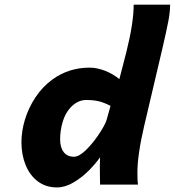

<svg xmlns="http://www.w3.org/2000/svg" viewBox="-20 -799 756 831"><path d="M682.1 -585.9 604 -253.9Q574.7 -128.4 574.7 -52.2Q574.7 -14.2 577.1 0H413.1Q413.1 -19.5 412.6 -31.2L412.1 -78.6Q412.1 -94.7 413.1 -118.2Q394 -90.8 364.3 -60.8Q334.5 -30.8 298.1 -9.3Q261.7 12.2 226.6 12.2Q178.7 12.2 144 -13.7Q109.4 -39.6 91.1 -84.2Q72.8 -128.9 72.8 -183.6Q72.8 -231.4 88.1 -282Q103.5 -332.5 133.8 -378.2Q164.1 -423.8 207 -455.1Q277.8 -506.3 368.2 -506.3Q399.4 -506.3 434.6 -492.7Q469.7 -479 496.6 -456.5L526.9 -573.7Q558.6 -700.7 558.6 -778.8H716.3Q716.3 -747.6 708.5 -706.8Q700.7 -666 682.1 -585.9ZM352.5 -366.2Q333 -366.2 315.7 -357.2Q298.3 -348.1 285.2 -333.5Q262.2 -309.1 251.2 -271.2Q240.2 -233.4 240.2 -195.8Q240.2 -161.1 255.6 -140.9Q271 -120.6 299.8 -120.6Q322.3 -120.6 351.8 -149.4Q381.3 -178.2 406.7 -216.1Q432.1 -253.9 440.4 -276.9L458.5 -340.8Q429.7 -355.5 407 -360.8Q384.3 -366.2 352.5 -366.2Z"/></svg>

Font: Lesson One Extra
Style: Italic
Weight: 800
Italic angle: -14°
Designer: But Ko, Victor Gaultney, Annie Olsen, Julie Remington, Don Collingsworth, Eric Hays, Becca Hirsbrunner
Version: Version 1.100